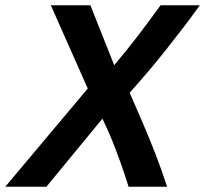

<svg xmlns="http://www.w3.org/2000/svg" viewBox="-62 -713 783 733"><path d="M-42 0 273 -375 132 -693H283L374 -464Q399 -494 422.5 -523Q446 -552 468.5 -581.5Q491 -611 511.5 -639Q532 -667 551 -693H701Q671 -651 638 -608Q605 -565 571 -522Q537 -479 502 -438Q467 -397 433 -359Q460 -298 484 -241.5Q508 -185 531 -126.5Q554 -68 576 0H429Q412 -54 396.5 -97Q381 -140 365 -179.5Q349 -219 329 -260L115 0Z"/></svg>

Font: Ubuntu Sans
Style: Bold Italic
Weight: 700
Italic angle: -13.5°
Designer: Dalton Maag Ltd
Foundry: Dalton Maag Ltd
Version: Version 1.006